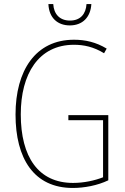

<svg xmlns="http://www.w3.org/2000/svg" viewBox="-20 -922 620 952"><path d="M433 -902H409C406 -853 379 -820 327 -820C276 -820 247 -852 244 -902H220C223 -832 267 -796 326 -796C389 -796 429 -836 433 -902ZM319 -351V-326H491V-43C450 -27 397 -15 342 -15C170 -15 83 -144 83 -355C83 -555 171 -700 347 -700C395 -700 444 -690 496 -658L509 -681C456 -713 403 -725 347 -725C156 -725 57 -572 57 -354C57 -136 148 10 341 10C397 10 463 -2 517 -28V-351Z"/></svg>

Font: Noto Sans Kannada Condensed Thin
Style: Regular
Weight: 100
Width: 3
Designer: Jelle Bosma - Monotype Design Team
Foundry: Monotype Imaging Inc.
Version: Version 2.005